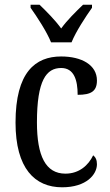

<svg xmlns="http://www.w3.org/2000/svg" viewBox="-20 -786 466 816"><path d="M197 -606H284C302 -651 344 -715 371 -753V-766H333C302 -736 266 -701 240 -665C214 -701 179 -736 148 -766H110V-753C137 -715 179 -651 197 -606ZM244 10C348 10 392 -45 392 -88C392 -107 386 -118 376 -126C356 -84 317 -48 258 -48C174 -48 137 -123 137 -266C137 -445 177 -497 240 -497C295 -497 310 -445 310 -383C367 -383 392 -398 392 -444C392 -510 327 -546 240 -546C130 -546 46 -479 46 -265C46 -70 128 10 244 10Z"/></svg>

Font: Noto Serif Lao Condensed
Style: Regular
Weight: 400
Width: 3
Designer: Monotype Design Team
Foundry: Monotype Imaging Inc.
Version: Version 2.003